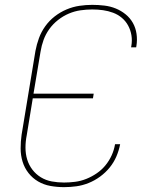

<svg xmlns="http://www.w3.org/2000/svg" viewBox="-20 -763 640 791"><path d="M244 8Q215 8 187.5 3Q160 -2 137 -15.5Q114 -29 97.5 -50Q81 -71 73 -97Q65 -123 65 -151.5Q65 -180 69 -208L126 -553Q131 -580 140.5 -606Q150 -632 166.5 -655Q183 -678 205.5 -695.5Q228 -713 254 -724Q280 -735 307 -739Q334 -743 360 -743Q385 -743 410 -740Q435 -737 457 -728Q479 -719 497.5 -704Q516 -689 527.5 -668.5Q539 -648 542.5 -623.5Q546 -599 542 -574Q542 -573 541.5 -571Q541 -569 541 -568H520Q520 -569 520.5 -570.5Q521 -572 521 -573Q525 -596 521.5 -617.5Q518 -639 508 -657.5Q498 -676 482 -689.5Q466 -703 446 -710.5Q426 -718 404.5 -721Q383 -724 360 -724Q336 -724 311.5 -720.5Q287 -717 263.5 -707Q240 -697 219 -680.5Q198 -664 183 -643Q168 -622 159.5 -598.5Q151 -575 147 -550L118 -377H366L363 -358H115L90 -205Q85 -180 85 -154.5Q85 -129 92 -106Q99 -83 113.5 -64Q128 -45 148.5 -32.5Q169 -20 193.5 -15.5Q218 -11 244 -11Q266 -11 289.5 -14Q313 -17 335.5 -26Q358 -35 378.5 -49Q399 -63 414.5 -82Q430 -101 440 -123Q450 -145 454 -169H475Q470 -143 459.5 -118.5Q449 -94 432 -73Q415 -52 392.5 -35.5Q370 -19 345 -9Q320 1 294.5 4.5Q269 8 244 8Z"/></svg>

Font: Iosevka Curly ThExObl
Style: Regular
Weight: 100
Width: 7
Italic angle: -9°
Monospace: yes
Designer: Belleve Invis
Foundry: Belleve Invis
Version: Version 11.1.0; ttfautohint (v1.8.3)